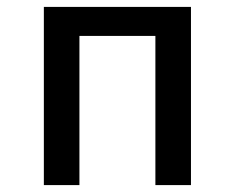

<svg xmlns="http://www.w3.org/2000/svg" viewBox="-20 -536 680 556"><path d="M107 -516H533V0H430V-432H210V0H107Z"/></svg>

Font: Writer Medium
Style: Regular
Weight: 500
Monospace: yes
Designer: Mike Abbink, Paul van der Laan, Pieter van Rosmalen
Foundry: Bold Monday
Version: Version 2.001 2020